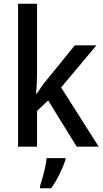

<svg xmlns="http://www.w3.org/2000/svg" viewBox="-20 -780 550 1021"><path d="M177 -386Q177 -362 175.5 -334.5Q174 -307 172 -282H176Q186 -298 201 -319.5Q216 -341 230 -357L378 -539H493L305 -315L505 0H388L236 -246L177 -190V0H76V-760H177ZM328 71Q318 102 297 145Q276 188 252 221H193V209Q199 191 206.5 164.5Q214 138 220 110Q226 82 228 61H328Z"/></svg>

Font: Noto Sans Gurmukhi UI SemiCondensed Medium
Style: Regular
Weight: 500
Width: 4
Designer: Jelle Bosma - Monotype Design Team
Foundry: Monotype Imaging Inc.
Version: Version 2.004; ttfautohint (v1.8.4.7-5d5b)